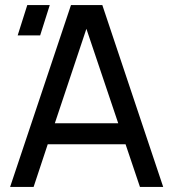

<svg xmlns="http://www.w3.org/2000/svg" viewBox="-20 -740 686 760"><path d="M534 0 477 -169H169L113 0H20L261 -720H385L626 0ZM50 -600 88 -720H177L139 -600ZM197 -252H448L322 -626Z"/></svg>

Font: Manrope Medium
Style: Medium
Weight: 500
Designer: Mikhail Sharanda
Foundry: Mikhail Sharanda
Version: Version 4.000;hotconv 1.0.109;makeotfexe 2.5.65596